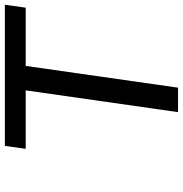

<svg xmlns="http://www.w3.org/2000/svg" viewBox="-1 -758 759 797"><g transform="rotate(-90 378.5 -359.5)"><path d="M413.1 0 503.4 -632.3H745.1L757.3 -718.8H171.4L159.2 -632.3H401.9L311.5 0Z"/></g></svg>

Font: Winston
Style: Italic
Weight: 400
Italic angle: -8.13011°
Designer: Vernon Adams, Kim Jin-seong, David Berlow, Cristiano Sobral
Foundry: The Winston Project Authors
Version: Version 3.004